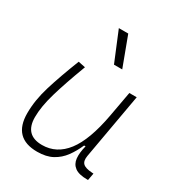

<svg xmlns="http://www.w3.org/2000/svg" viewBox="-189 -915 965 1045"><g transform="rotate(30 293.0 -392.5)"><path d="M327.6 -609.4 251 -794.9H310.1L379.4 -609.4ZM201.7 10.3Q50.8 10.3 50.8 -145Q50.8 -227.1 78.6 -317.6Q106.4 -408.2 153.3 -527.3L197.8 -518.1Q148.9 -388.7 123.3 -300.8Q97.7 -212.9 97.7 -147.5Q97.7 -34.7 206.5 -34.7Q297.4 -34.7 357.4 -112.8Q417.5 -190.9 448.2 -358.4L477.1 -517.6H523.4L450.7 -106.9Q444.8 -73.2 460.2 -58.1Q475.6 -43 518.6 -40.5L527.3 -40L519 4.9H513.7Q460.9 4.9 435.8 -13.9Q410.6 -32.7 407.2 -66.7Q403.8 -100.6 416 -147H406.7Q387.7 -103 361.6 -67.4Q335.4 -31.7 296.9 -10.7Q258.3 10.3 201.7 10.3Z"/></g></svg>

Font: Cascadia Mono ExtraLight
Style: Italic
Weight: 200
Italic angle: -10°
Monospace: yes
Designer: Aaron Bell
Foundry: Saja Typeworks
Version: Version 2404.023; ttfautohint (v1.8.4)